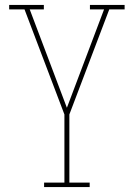

<svg xmlns="http://www.w3.org/2000/svg" viewBox="-20 -550 540 775"><path d="M158 205V187H240V-88L79 -512H17V-530H157V-512H100L250 -115L400 -512H343V-530H483V-512H421L260 -88V187H342V205Z"/></svg>

Font: Iosevka Slab Thin
Style: Regular
Weight: 100
Monospace: yes
Designer: Belleve Invis
Foundry: Belleve Invis
Version: Version 11.1.0; ttfautohint (v1.8.3)